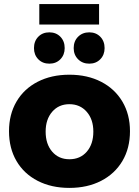

<svg xmlns="http://www.w3.org/2000/svg" viewBox="-20 -912 678 938"><path d="M615 -271Q615 -188 578 -125.5Q541 -63 474 -28.5Q407 6 319 6Q231 6 164 -28.5Q97 -63 60.5 -125.5Q24 -188 24 -271Q24 -353 60.5 -415.5Q97 -478 164 -512.5Q231 -547 319 -547Q407 -547 474 -512.5Q541 -478 578 -415.5Q615 -353 615 -271ZM203 -269Q203 -208 235 -171Q267 -134 319 -134Q372 -134 404 -171Q436 -208 436 -269Q436 -329 403.5 -366Q371 -403 319 -403Q267 -403 235 -366Q203 -329 203 -269ZM296 -677Q296 -644 275 -622.5Q254 -601 221 -601Q188 -601 167 -622.5Q146 -644 146 -677Q146 -711 167 -732.5Q188 -754 221 -754Q254 -754 275 -732.5Q296 -711 296 -677ZM491 -677Q491 -644 470 -622.5Q449 -601 416 -601Q383 -601 361.5 -622.5Q340 -644 340 -677Q340 -711 361.5 -732.5Q383 -754 416 -754Q449 -754 470 -732.5Q491 -711 491 -677ZM172 -892H464V-792H172Z"/></svg>

Font: Montserrat arm2
Style: Bold
Weight: 700
Designer: Julieta Ulanovsky
Foundry: Julieta Ulanovsky
Version: Version 6.000